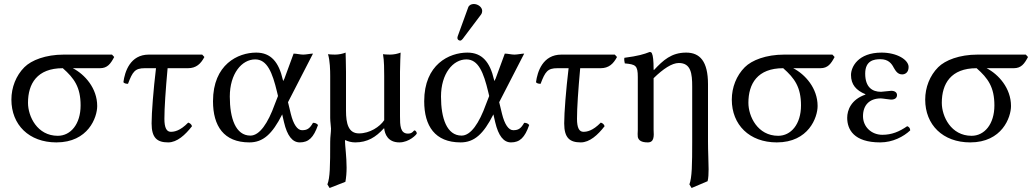

<svg xmlns="http://www.w3.org/2000/svg" viewBox="-20 -702 5179 960"><path d="M480 -361C517 -361 533 -383 551 -417L540 -429H299C208 -429 137 -401 102 -366C60 -324 37 -265 37 -204C37 -78 125 10 262 10C421 10 466 -115 466 -172C466 -261 404 -330 344 -361ZM269 -23C166 -23 120 -120 120 -188C120 -283 165 -361 294 -361C351 -311 383 -266 383 -175C383 -81 333 -23 269 -23Z M724 -429C631 -429 604 -344 597 -291C601 -285 610 -283 620 -283C643 -344 655 -361 704 -361H760C747 -253 738 -139 738 -85C738 -12 766 10 821 10C865 10 906 -27 940 -71C937 -81 930 -86 921 -89C880 -47 851 -43 834 -43C813 -43 802 -63 802 -108C802 -163 808 -251 818 -361H920C961 -361 984 -383 1002 -417L991 -429Z M1420 -191 1545 -434C1532 -434 1511 -429 1496 -429C1481 -429 1463 -434 1448 -434L1401 -306H1400C1398 -298 1396 -294 1394 -304C1374 -391 1335 -439 1261 -439C1170 -439 1045 -380 1045 -196C1045 -72 1099 10 1227 10C1295 10 1341 -31 1391 -130L1400 -91C1416 -23 1442 10 1479 10C1523 10 1548 -14 1570 -77C1564 -84 1557 -88 1545 -88C1528 -58 1515 -51 1490 -51C1467 -51 1447 -80 1434 -133ZM1370 -222 1354 -181C1320 -86 1278 -24 1232 -24C1158 -24 1129 -111 1129 -219C1129 -334 1189 -405 1256 -405C1316 -405 1342 -339 1365 -243Z M1899 -60H1901C1904 -32 1919 10 1977 10C2026 10 2064 -30 2064 -35C2064 -42 2057 -50 2053 -50C2047 -50 2044 -34 2020 -34C1981 -34 1980 -75 1980 -121V-343C1980 -375 1983 -439 1983 -439C1968 -433 1949 -429 1930 -429C1917 -429 1901 -430 1895 -431C1901 -399 1901 -350 1901 -322V-101C1879 -68 1829 -35 1775 -35C1722 -35 1710 -84 1710 -149V-343C1710 -375 1708 -439 1708 -439C1693 -433 1674 -429 1655 -429C1642 -429 1626 -430 1620 -431C1630 -399 1631 -350 1631 -322V-112C1631 -93 1635 -70 1635 -59C1635 -38 1631 -20 1631 7C1631 131 1630 186 1617 220L1628 238L1707 207C1711 186 1713 161 1713 136C1713 83 1705 24 1705 5C1705 1 1706 -1 1706 -2C1718 5 1738 10 1756 10C1817 10 1859 -16 1899 -60Z M2476 -191 2601 -434C2588 -434 2567 -429 2552 -429C2537 -429 2519 -434 2504 -434L2457 -306H2456C2454 -298 2452 -294 2450 -304C2430 -391 2391 -439 2317 -439C2226 -439 2101 -380 2101 -196C2101 -72 2155 10 2283 10C2351 10 2397 -31 2447 -130L2456 -91C2472 -23 2498 10 2535 10C2579 10 2604 -14 2626 -77C2620 -84 2613 -88 2601 -88C2584 -58 2571 -51 2546 -51C2523 -51 2503 -80 2490 -133ZM2426 -222 2410 -181C2376 -86 2334 -24 2288 -24C2214 -24 2185 -111 2185 -219C2185 -334 2245 -405 2312 -405C2372 -405 2398 -339 2421 -243ZM2349 -682C2336 -682 2325 -676 2321 -665L2269 -522C2268 -519 2267 -515 2267 -512C2267 -505 2273 -499 2281 -499C2285 -499 2290 -503 2293 -507L2385 -629C2389 -634 2391 -642 2391 -647C2391 -667 2369 -682 2349 -682Z M2787 -429C2694 -429 2667 -344 2660 -291C2664 -285 2673 -283 2683 -283C2706 -344 2718 -361 2767 -361H2823C2810 -253 2801 -139 2801 -85C2801 -12 2829 10 2884 10C2928 10 2969 -27 3003 -71C3000 -81 2993 -86 2984 -89C2943 -47 2914 -43 2897 -43C2876 -43 2865 -63 2865 -108C2865 -163 2871 -251 2881 -361H2983C3024 -361 3047 -383 3065 -417L3054 -429Z M3248 -358C3248 -398 3245 -424 3240 -434C3238 -439 3236 -442 3228 -442C3200 -431 3171 -422 3102 -413C3100 -407 3102 -391 3104 -385C3158 -380 3169 -375 3169 -317V-72C3169 -66 3169 -59 3169 -52C3168 -38 3168 -24 3169 -17C3173 0 3187 10 3219 10C3251 10 3250 -21 3248 -53C3248 -60 3248 -66 3248 -72V-311C3296 -358 3340 -387 3374 -387C3435 -387 3441 -334 3441 -269V6C3441 120 3440 186 3427 220L3438 238L3518 204C3522 188 3523 168 3523 144C3523 105 3520 57 3520 6V-281C3520 -396 3479 -439 3411 -439C3337 -439 3296 -401 3250 -352C3249 -350 3248 -353 3248 -358Z M4082 -361C4119 -361 4135 -383 4153 -417L4142 -429H3901C3810 -429 3739 -401 3704 -366C3662 -324 3639 -265 3639 -204C3639 -78 3727 10 3864 10C4023 10 4068 -115 4068 -172C4068 -261 4006 -330 3946 -361ZM3871 -23C3768 -23 3722 -120 3722 -188C3722 -283 3767 -361 3896 -361C3953 -311 3985 -266 3985 -175C3985 -81 3935 -23 3871 -23Z M4295 -121C4295 -177 4328 -210 4384 -210C4393 -210 4427 -204 4435 -204C4458 -204 4465 -215 4465 -227C4465 -239 4455 -248 4436 -248C4431 -248 4386 -243 4385 -243C4342 -243 4306 -265 4306 -334C4306 -400 4351 -406 4382 -406C4421 -406 4438 -385 4449 -363C4459 -346 4469 -330 4491 -330C4504 -330 4523 -338 4523 -367C4523 -403 4465 -439 4388 -439C4270 -439 4235 -367 4235 -327C4235 -279 4261 -250 4307 -231V-229C4235 -204 4216 -151 4216 -113C4216 -55 4249 10 4381 10C4444 10 4498 -19 4531 -50C4531 -61 4525 -68 4516 -71C4477 -44 4439 -28 4392 -28C4337 -28 4295 -68 4295 -121Z M5049 -361C5086 -361 5102 -383 5120 -417L5109 -429H4868C4777 -429 4706 -401 4671 -366C4629 -324 4606 -265 4606 -204C4606 -78 4694 10 4831 10C4990 10 5035 -115 5035 -172C5035 -261 4973 -330 4913 -361ZM4838 -23C4735 -23 4689 -120 4689 -188C4689 -283 4734 -361 4863 -361C4920 -311 4952 -266 4952 -175C4952 -81 4902 -23 4838 -23Z"/></svg>

Font: Libertinus Serif
Style: Regular
Weight: 400
Designer: Philipp H. Poll, Khaled Hosny
Foundry: Caleb Maclennan
Version: Version 7.050;RELEASE